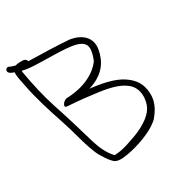

<svg xmlns="http://www.w3.org/2000/svg" viewBox="-264 -812 998 1016"><g transform="rotate(-30 235.0 -304.0)"><path d="M-100 -654C-105 -636 -79 -627 -68 -624C-69 -600 -62 -568 -55 -535C-39 -451 -9 -356 16 -282C24 -256 32 -233 38 -212C54 -155 69 -96 90 -46C102 -17 138 39 159 50C184 62 223 54 261 46C341 27 410 -5 445 -39C477 -77 508 -123 495 -195C487 -237 468 -261 440 -284C397 -319 336 -338 235 -350H231C331 -380 365 -441 377 -505C390 -576 340 -617 273 -628C203 -634 103 -636 25 -638C22 -649 13 -656 2 -656H-9C-17 -656 -24 -656 -31 -655L-46 -652L-68 -659L-79 -664C-91 -669 -98 -660 -100 -654ZM-29 -593C-31 -601 -31 -607 -31 -612C9 -600 71 -601 152 -599C267 -596 353 -592 341 -519C338 -501 333 -482 324 -463C290 -417 219 -371 103 -367C98 -367 89 -363 80 -354C67 -338 69 -329 86 -328C93 -327 114 -326 141 -324C168 -322 199 -318 230 -314C318 -305 383 -289 421 -258C474 -218 464 -143 444 -107C420 -66 364 -30 289 -6C258 5 225 17 186 20C178 21 173 21 171 20C142 -10 121 -54 107 -101C81 -191 55 -278 25 -368C2 -438 -17 -525 -29 -593Z"/></g></svg>

Font: Stray Cat
Style: SuExtOpObl
Weight: 400
Version: Version 1.0